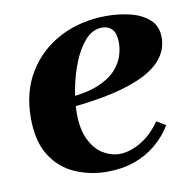

<svg xmlns="http://www.w3.org/2000/svg" viewBox="-63 -552 621 625"><g transform="rotate(-10 247.5 -240.0)"><path d="M243 10Q187 10 137.5 -11.5Q88 -33 58 -80.5Q28 -128 28 -205Q28 -292 67.5 -356Q107 -420 175 -455Q243 -490 328 -490Q368 -490 405.5 -481Q443 -472 468 -450Q493 -428 493 -390Q493 -354 472 -325Q451 -296 409.5 -274.5Q368 -253 305.5 -238.5Q243 -224 159 -216V-249Q221 -254 259.5 -270Q298 -286 318 -308Q338 -330 345.5 -353Q353 -376 353 -396Q353 -428 340.5 -441.5Q328 -455 308 -455Q276 -455 252 -428.5Q228 -402 211.5 -361Q195 -320 186.5 -275.5Q178 -231 178 -195Q178 -141 195 -106.5Q212 -72 238.5 -56Q265 -40 293 -40Q326 -40 363 -61.5Q400 -83 428 -124L458 -106Q437 -71 405 -44.5Q373 -18 332.5 -4Q292 10 243 10Z"/></g></svg>

Font: Brygada 1918
Style: Bold Italic
Weight: 700
Italic angle: -8°
Designer: Mateusz Machalski | Borys Kosmynka | Przemek Hoffer
Foundry: NIEPODLEGLA 2018
Version: Version 3.006